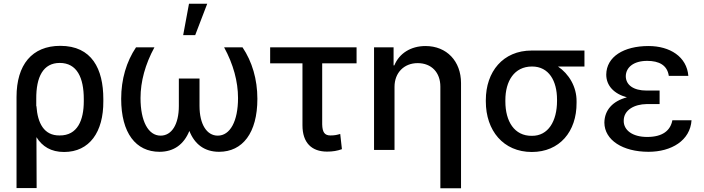

<svg xmlns="http://www.w3.org/2000/svg" viewBox="-20 -798 3745 1022"><path d="M68 -282V203H175L174 -68C205 -18 252 11 321 11C457 11 531 -96 530 -259V-271C530 -431 469 -554 301 -554C150 -554 68 -453 68 -282ZM173 -271C172 -389 210 -463 298 -463C390 -463 426 -384 426 -271V-259C426 -159 393 -76 297 -77C214 -76 180 -143 174 -233H173Z M802 -546H704C653 -470 625 -376 625 -272C625 -90 703 10 829 10C906 10 959 -30 988 -101C1016 -30 1069 10 1146 10C1271 10 1350 -90 1350 -272C1350 -376 1322 -470 1271 -546H1173C1222 -456 1247 -364 1247 -276C1247 -153 1205 -76 1139 -76C1081 -76 1042 -136 1042 -234V-380H932V-234C932 -136 894 -76 835 -76C769 -76 728 -153 728 -276C728 -364 753 -456 802 -546ZM955 -611H1019L1083 -778H986Z M1878 -546H1418V-461H1590V-131C1590 -38 1639 9 1721 9C1751 9 1775 5 1800 -4L1791 -85C1774 -80 1761 -77 1739 -77C1708 -77 1696 -94 1695 -136V-461H1878Z M2080 -336C2080 -411 2131 -462 2203 -462C2277 -462 2324 -412 2324 -337V204H2434V-356C2434 -472 2358 -553 2245 -553C2167 -553 2105 -514 2079 -450H2075V-546H1971V0H2080Z M2566 -265V-258C2566 -103 2659 11 2811 11C2958 11 3050 -97 3049 -251V-258C3050 -336 3008 -405 2950 -444H3091V-529H2810C2657 -529 2566 -416 2566 -265ZM2670 -258V-265C2670 -366 2717 -444 2812 -444C2902 -444 2945 -367 2945 -268V-261C2945 -153 2898 -74 2811 -75C2718 -74 2670 -152 2670 -258Z M3197 -145C3198 -52 3295 10 3432 10C3554 10 3654 -50 3661 -158H3559C3549 -104 3508 -69 3425 -69C3345 -69 3300 -106 3300 -154C3299 -214 3359 -243 3421 -244H3491V-316H3421C3353 -316 3311 -345 3311 -393C3312 -439 3352 -474 3425 -474C3488 -474 3532 -451 3540 -394H3644C3636 -496 3546 -553 3432 -553C3300 -553 3208 -496 3207 -401C3207 -343 3247 -299 3317 -280C3242 -260 3198 -213 3197 -145Z"/></svg>

Font: Wafeq Medium
Style: Regular
Weight: 500
Designer: Rasmus Andersson & Azza Alameddine
Foundry: Google & TypeTogether
Version: Version 3.000;January 28, 2025;FontCreator 15.0.0.3014 64-bi